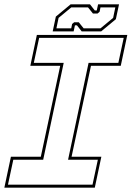

<svg xmlns="http://www.w3.org/2000/svg" viewBox="-37 -860 604 880"><path d="M-17 0 13 -141.5H150L239 -558.5H102L132 -700H546.5L516.5 -558.5H380L291 -141.5H427.5L397.5 0ZM-0.5 -13.5H387L411.5 -128H275L369 -572H505.5L530 -686.5H142.5L118 -572H255L161 -128H24ZM204.5 -716 219 -784 286.5 -840H375.5L397.5 -812H406.5L412.5 -840H508.5L494 -772L426.5 -716H337.5L315.5 -744H306.5L300.5 -716ZM221.5 -730H289.5L293.5 -750L303 -758H324L346.5 -730H423.5L481.5 -778L491.5 -826H423.5L419.5 -806L410 -798H389L366.5 -826H289.5L231.5 -778Z"/></svg>

Font: Tourney Thin
Style: Italic
Weight: 100
Italic angle: -12°
Designer: Tyler Finck
Foundry: Etcetera Type Co
Version: Version 1.015